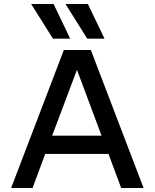

<svg xmlns="http://www.w3.org/2000/svg" viewBox="-20 -948 780 968"><path d="M527 -172H208L144 0H36L302 -696H438L704 0H591ZM492 -264 368 -596 243 -264ZM137 -928H250L334 -753H247ZM310 -928H423L507 -753H420Z"/></svg>

Font: Amiko SemiBold
Style: Regular
Weight: 600
Designer: Pablo Impallari, Rodrigo Fuenzalida, Andres Torresi
Foundry: Impallari Type
Version: Version 1.001; ttfautohint (v1.3)